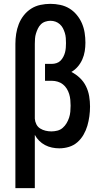

<svg xmlns="http://www.w3.org/2000/svg" viewBox="-20 -763 540 998"><path d="M60 215V-535Q60 -561 64 -587Q68 -613 77.5 -637.5Q87 -662 103.5 -683Q120 -704 142 -718Q164 -732 190 -737.5Q216 -743 242 -743Q268 -743 293.5 -737.5Q319 -732 340.5 -719Q362 -706 379 -685.5Q396 -665 406 -641.5Q416 -618 420 -592.5Q424 -567 424 -541Q424 -519 420.5 -497Q417 -475 408 -454.5Q399 -434 384.5 -417Q370 -400 351 -389Q375 -377 395 -358Q415 -339 427 -314.5Q439 -290 443.5 -263Q448 -236 448 -209Q448 -184 444.5 -158.5Q441 -133 434 -109Q427 -85 414 -62.5Q401 -40 382 -23.5Q363 -7 338.5 0.5Q314 8 288 8Q269 8 250 4Q231 0 214 -9Q197 -18 183.5 -31.5Q170 -45 161 -62V215ZM247 -80Q263 -80 278.5 -84Q294 -88 306 -98.5Q318 -109 326 -122.5Q334 -136 339 -151Q344 -166 345.5 -182Q347 -198 347 -214Q347 -229 345.5 -244.5Q344 -260 339.5 -274.5Q335 -289 327 -302Q319 -315 307 -324.5Q295 -334 280 -338.5Q265 -343 250 -343H214V-431H250Q262 -431 274 -435Q286 -439 294.5 -447.5Q303 -456 309 -467.5Q315 -479 318 -490.5Q321 -502 322 -514.5Q323 -527 323 -539Q323 -552 322 -565.5Q321 -579 317 -592Q313 -605 307 -616.5Q301 -628 291 -637Q281 -646 268.5 -650.5Q256 -655 242 -655Q229 -655 215.5 -650.5Q202 -646 192.5 -636.5Q183 -627 177 -614.5Q171 -602 167 -589Q163 -576 162 -562.5Q161 -549 161 -535V-150V-146Q162 -131 169 -117Q176 -103 189 -95Q202 -87 217 -83.5Q232 -80 247 -80Z"/></svg>

Font: Iosevka SS04 Semibold
Style: Regular
Weight: 600
Monospace: yes
Designer: Belleve Invis
Foundry: Belleve Invis
Version: Version 19.0.0; ttfautohint (v1.8.4)